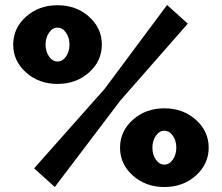

<svg xmlns="http://www.w3.org/2000/svg" viewBox="-20 -741 891 771"><path d="M117 -65 400 -384 651 -721 734 -646 463 -337 200 10ZM84.5 -450Q33 -496 33 -562Q33 -628 84.5 -674Q136 -720 211 -720Q286 -720 337.5 -674Q389 -628 389 -562Q389 -496 337.5 -450Q286 -404 211 -404Q136 -404 84.5 -450ZM245 -514Q259 -534 259 -562Q259 -590 245 -610Q231 -630 211 -630Q191 -630 177 -610Q163 -590 163 -562Q163 -534 177 -514Q191 -494 211 -494Q231 -494 245 -514ZM513.5 -36Q462 -82 462 -148Q462 -214 513.5 -260Q565 -306 640 -306Q715 -306 766.5 -260Q818 -214 818 -148Q818 -82 766.5 -36Q715 10 640 10Q565 10 513.5 -36ZM674 -100Q688 -120 688 -148Q688 -176 674 -196Q660 -216 640 -216Q620 -216 606 -196Q592 -176 592 -148Q592 -120 606 -100Q620 -80 640 -80Q660 -80 674 -100Z"/></svg>

Font: Raleway-v4020 Black
Style: Regular
Weight: 900
Designer: Matt McInerney, Pablo Impallari, Rodrigo Fuenzalida
Foundry: Matt McInerney, Pablo Impallari, Rodrigo Fuenzalida
Version: Version 4.020;PS 004.020;hotconv 1.0.88;makeotf.lib2.5.64775